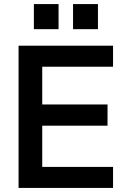

<svg xmlns="http://www.w3.org/2000/svg" viewBox="-20 -921 620 941"><path d="M71 -697H534V-594H187V-409H507V-305H187V-103H534V0H71ZM338 -901H460V-778H338ZM146 -901H267V-778H146Z"/></svg>

Font: Hanken Grotesk SemiBold
Style: Regular
Weight: 600
Designer: Alfredo Marco Pradil
Foundry: Hanken Design Co.
Version: Version 3.014